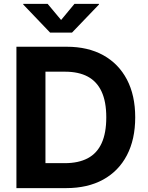

<svg xmlns="http://www.w3.org/2000/svg" viewBox="-20 -968 760 988"><path d="M320.3 0H131.8V-128.4H313.5Q383.8 -128.4 431.4 -153.6Q479 -178.7 502.9 -231Q526.9 -283.2 526.9 -364.3Q526.9 -444.8 502.7 -496.8Q478.5 -548.8 431.4 -574Q384.3 -599.1 314.5 -599.1H128.4V-727.5H323.2Q432.6 -727.5 511.5 -683.8Q590.3 -640.1 633.1 -558.8Q675.8 -477.5 675.8 -364.3Q675.8 -251 633.1 -169.2Q590.3 -87.4 510.7 -43.7Q431.2 0 320.3 0ZM213.9 -727.5V0H64.5V-727.5ZM225.1 -948.2 294.4 -865.2 363.3 -948.2H489.3V-944.8L350.6 -800.3H237.8L99.6 -944.8V-948.2Z"/></svg>

Font: Inter 16pt
Style: Bold
Weight: 700
Version: Version 4.001;git-66647c0bb